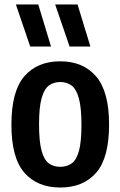

<svg xmlns="http://www.w3.org/2000/svg" viewBox="-20 -828 538 858"><path d="M249.5 10Q147 10 89 -56.2Q31 -122.5 31 -270.5Q31 -420.5 88.8 -487.2Q146.5 -554 249.5 -554Q351.5 -554 409.5 -486.5Q467.5 -419 467.5 -271.5Q467.5 -122.5 409.8 -56.2Q352 10 249.5 10ZM249.5 -82.5Q279 -82.5 300.2 -97.8Q321.5 -113 332.8 -153.5Q344 -194 344 -269.5Q344 -347 332.5 -388.5Q321 -430 299.8 -445.8Q278.5 -461.5 249.5 -461.5Q220 -461.5 198.8 -446Q177.5 -430.5 166 -389.5Q154.5 -348.5 154.5 -272.5Q154.5 -195.5 165.8 -154.5Q177 -113.5 198.2 -98Q219.5 -82.5 249.5 -82.5ZM291 -620 226.5 -808H326.5L384 -620ZM115 -620 51 -808H151L208 -620Z"/></svg>

Font: Encode Sans Cnd SmBold
Style: Regular
Weight: 600
Width: 3
Designer: Multiple Designers
Foundry: Impallari Type
Version: Version 3.002; ttfautohint (v1.8.3) -l 8 -r 50 -G 200 -x 14 